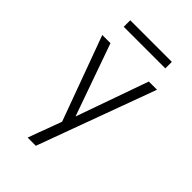

<svg xmlns="http://www.w3.org/2000/svg" viewBox="-263 -804 1126 1126"><g transform="rotate(45 300.0 -241.0)"><path d="M189 215Q200 184 211.5 153Q223 122 235 91L266 6L73 -520H141L300 -71L459 -520H527L257 215ZM128 -643V-697H473V-643Z"/></g></svg>

Font: Iosevka Light Extended
Style: Regular
Weight: 300
Width: 7
Monospace: yes
Designer: Belleve Invis
Foundry: Belleve Invis
Version: Version 32.5.0; ttfautohint (v1.8.4)